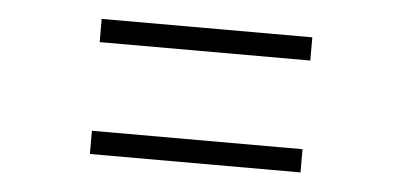

<svg xmlns="http://www.w3.org/2000/svg" viewBox="-31 -452 706 337"><g transform="rotate(5 322.0 -284.0)"><path d="M136.4 -165.1V-206H507.5V-165.1ZM136.4 -362.2V-403.1H507.5V-362.2Z"/></g></svg>

Font: Inter Extra Light BETA
Style: Regular
Weight: 200
Designer: Rasmus Andersson
Foundry: rsms
Version: Version 3.011;git-f93a4a705